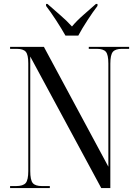

<svg xmlns="http://www.w3.org/2000/svg" viewBox="-20 -951 695 971"><path d="M31 0V-10H61Q97 -10 110 -25.5Q123 -41 123 -86V-631Q123 -674 110.5 -689Q98 -704 64 -704H31V-714H202L528 -108V-630Q528 -674 515.5 -689Q503 -704 469 -704H429V-714H633V-704H597Q563 -704 550.5 -688.5Q538 -673 538 -629V0H492L133 -665V-86Q133 -41 145.5 -25.5Q158 -10 192 -10H232V0ZM311 -771Q292 -805 264 -848Q236 -891 213 -921V-931H220Q248 -906 283 -876Q318 -846 344 -817Q368 -846 402.5 -876Q437 -906 465 -931H473V-921Q450 -891 422 -848Q394 -805 376 -771Z"/></svg>

Font: Noto Serif Display Condensed
Style: Regular
Weight: 400
Width: 3
Designer: Monotype Design Team
Foundry: Monotype Imaging Inc.
Version: Version 2.009